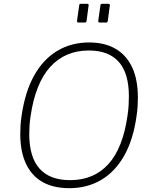

<svg xmlns="http://www.w3.org/2000/svg" viewBox="-20 -974 798 1004"><path d="M342 10Q260 10 203 -22Q146 -54 116 -117.5Q86 -181 86 -273Q86 -296 87.5 -320Q89 -344 93 -369Q111 -494 158.5 -579Q206 -664 279.5 -708Q353 -752 446 -752Q527 -752 584 -719Q641 -686 671 -622Q701 -558 701 -463Q701 -441 699.5 -417Q698 -393 694 -367Q677 -244 629.5 -160Q582 -76 509 -33Q436 10 342 10ZM346 -32Q471 -32 547 -116Q623 -200 647 -371Q651 -398 652.5 -423Q654 -448 654 -470Q654 -591 601 -650.5Q548 -710 445 -710Q321 -710 243 -624.5Q165 -539 140 -367Q136 -342 134.5 -318Q133 -294 133 -273Q133 -152 187 -92Q241 -32 346 -32ZM443 -943 433 -867Q432 -860 430 -858Q428 -856 420 -856H393Q386 -856 384 -858.5Q382 -861 383 -867L394 -945Q395 -951 396.5 -952.5Q398 -954 403 -954H435Q440 -954 442.5 -951.5Q445 -949 443 -943ZM554 -943 544 -867Q543 -860 541 -858Q539 -856 531 -856H504Q497 -856 495 -858.5Q493 -861 494 -867L505 -945Q506 -951 507.5 -952.5Q509 -954 514 -954H546Q551 -954 553.5 -951.5Q556 -949 554 -943Z"/></svg>

Font: Libre Franklin Thin
Style: Italic
Weight: 100
Italic angle: -8°
Designer: Pablo Impallari, Rodrigo Fuenzalida, Nhung Nguyen
Foundry: Impallari Type
Version: Version 3.000